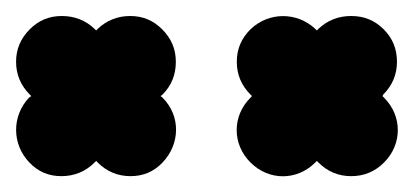

<svg xmlns="http://www.w3.org/2000/svg" viewBox="-45 -1042 517 240"><path d="M-8.8 -919.9C-30.3 -897 -30.3 -861.8 -8.3 -838.9C2.4 -827.6 15.6 -821.8 31.7 -821.8C47.9 -821.8 62 -827.6 73.2 -838.9L75.2 -840.8L77.1 -838.9C88.4 -827.6 102.1 -821.8 118.2 -821.8C134.3 -821.8 147.5 -827.6 158.2 -838.9C180.2 -861.8 181.2 -897 158.2 -919.9L155.8 -921.9L158.2 -923.8C169.4 -935.1 174.8 -948.7 174.8 -964.8C174.8 -981 168.9 -994.1 157.7 -1005.4C146.5 -1016.6 133.3 -1022 117.7 -1022C102.1 -1022 88.4 -1016.6 77.1 -1005.9L75.2 -1003.9L73.2 -1005.9C62 -1016.6 48.3 -1022 32.2 -1022C16.6 -1022 3.4 -1016.6 -7.8 -1005.4C-19 -994.1 -24.9 -981 -24.9 -964.8C-24.9 -948.7 -19 -935.1 -7.8 -923.8L-5.9 -921.9ZM268.1 -919.9C245.1 -897 245.1 -861.8 268.1 -838.9C291 -815.9 326.2 -815.9 349.1 -838.9L351.1 -840.8L353 -838.9C364.3 -827.6 377.9 -821.8 394 -821.8C410.2 -821.8 423.8 -827.6 435.1 -838.9C458 -861.8 458 -897 435.1 -919.9L433.1 -921.9L434.1 -923.8C445.3 -935.1 451.2 -948.7 451.2 -964.8C451.2 -981 445.8 -994.1 434.6 -1005.4C423.3 -1016.6 410.2 -1022 394 -1022C377.9 -1022 364.3 -1016.6 353 -1005.9L351.1 -1003.9L349.1 -1005.9C326.2 -1027.3 291 -1027.3 268.1 -1005.4C256.8 -994.1 251 -981 251 -964.8C251 -948.7 256.8 -935.1 268.1 -923.8L270 -921.9Z"/></svg>

Font: Nemoy
Style: Bold
Weight: 700
Designer: BSozoo
Foundry: BSozoo
Version: Version 001.000